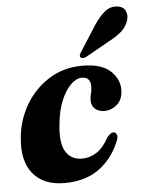

<svg xmlns="http://www.w3.org/2000/svg" viewBox="-51 -724 592 774"><g transform="rotate(-5 245.0 -336.5)"><path d="M285 -407.5Q263 -407.5 240.5 -385.8Q218 -364 201 -323.8Q184 -283.5 179 -228Q170.5 -153.5 192 -118Q213.5 -82.5 258.5 -82.5Q290 -82.5 317.5 -100.5Q345 -118.5 366.5 -158.5Q381.5 -177.5 393 -177Q401.5 -176.5 406 -167Q410.5 -157.5 402 -138.5Q374 -70.5 318.5 -30.5Q263 9.5 178.5 9.5Q95 9.5 52.2 -42.2Q9.5 -94 19 -188Q25.5 -259.5 61.2 -320.2Q97 -381 156 -418.2Q215 -455.5 291 -455.5Q369.5 -455.5 405.8 -420.5Q442 -385.5 439.5 -340.5Q437.5 -304 415 -285Q392.5 -266 364.5 -266Q341 -266 326.5 -279Q312 -292 312.5 -314.5Q313 -331 316.5 -341.8Q320 -352.5 320 -370Q320 -407.5 285 -407.5ZM356 -612.5Q378 -646.5 401.2 -665.5Q424.5 -684.5 451.5 -681Q477.5 -678.5 485.8 -659.5Q494 -640.5 486.5 -620Q478 -595.5 458.5 -578.2Q439 -561 409.5 -545.5L309 -489Q302.5 -486 296 -486Q289.5 -486 286.5 -490.5Q283.5 -495.5 286 -501.5Q288.5 -507.5 293.5 -514.5Z"/></g></svg>

Font: Fraunces 144pt S050
Style: Bold Italic
Weight: 700
Italic angle: -16°
Version: Version 1.000; ttfautohint (v1.8.3)